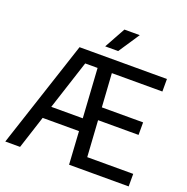

<svg xmlns="http://www.w3.org/2000/svg" viewBox="-161 -1096 1211 1246"><g transform="rotate(20 445.0 -473.5)"><path d="M9 0 252.5 -740H856V-653.5H507L522 -422.5H807V-336H527.5L543.5 -86.5H861V0H449.5L435.5 -227H184.5L111 0ZM323 -653.5 212.5 -313.5H430L408.5 -653.5ZM407 -802 487 -947H593L496.5 -802Z"/></g></svg>

Font: Encode Sans SemiCondensed SemiCondensed Medium
Style: Regular
Weight: 500
Width: 4
Designer: Multiple Designers
Foundry: Impallari Type
Version: Version 3.000; ttfautohint (v1.8.3) -l 8 -r 50 -G 200 -x 14 